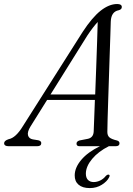

<svg xmlns="http://www.w3.org/2000/svg" viewBox="-60 -728 664 956"><path d="M92 -98.5Q75 -71 79.5 -54.2Q84 -37.5 103.5 -34L131 -29.5Q145.5 -26 145.5 -15.5Q145.5 0 125 0H-17Q-39.5 0 -39.5 -15Q-39.5 -27.5 -17 -35Q18.5 -41.5 54 -100L351.5 -569Q399 -641.5 441.2 -674.8Q483.5 -708 523.5 -708Q546.5 -708 546.5 -693Q546.5 -681 531 -677Q493.5 -670 491.5 -620.5Q491 -597 489.5 -553.8Q488 -510.5 486.2 -456Q484.5 -401.5 482.5 -343.2Q480.5 -285 478.8 -231Q477 -177 475.8 -135Q474.5 -93 474.5 -71Q474.5 -53 484.8 -44Q495 -35 522.5 -28.5Q535 -25 535 -14.5Q535 0 516 0H482Q430 26 399 63Q368 100 367.5 136Q367.5 157 378 167.8Q388.5 178.5 406.5 178.5Q422.5 178.5 438.8 170.8Q455 163 466.5 148.5Q474.5 140.5 480.5 141.5Q490 143 483 155.5Q473.5 175 447.2 191.8Q421 208.5 387 208.5Q350.5 208.5 331 191.5Q311.5 174.5 312 144.5Q312.5 106 344.8 67.8Q377 29.5 437.5 0H336Q320.5 0 321 -13.5Q321 -23.5 335 -28.5L378.5 -37Q405 -43.5 406.5 -73Q407.5 -95.5 409 -137Q410.5 -178.5 412.5 -230.5H174.5ZM374.5 -550.5 191.5 -257.5H414Q416.5 -322 419 -390.8Q421.5 -459.5 423.5 -519.8Q425.5 -580 426.5 -618.5Q416.5 -608 403.5 -591.2Q390.5 -574.5 374.5 -550.5Z"/></svg>

Font: Fraunces 72pt S050 Light
Style: Italic
Weight: 300
Italic angle: -16°
Version: Version 1.000; ttfautohint (v1.8.3)